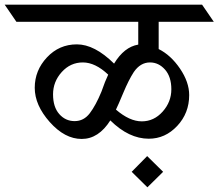

<svg xmlns="http://www.w3.org/2000/svg" viewBox="-90 -695 931 818"><path d="M380 -182Q330 -103 258 -103Q186 -103 122 -175Q58 -247 58 -321Q58 -395 110 -450.5Q162 -506 237.5 -506Q313 -506 396 -424Q439 -495 499 -505V-602H-20L-70 -675H771L821 -602H586V-486Q638 -460 677 -402.5Q716 -345 716 -290Q716 -213 665 -158.5Q614 -104 544 -104Q459 -104 380 -182ZM371 -377Q316 -429 263 -429Q210 -429 173 -388Q136 -347 136 -293Q136 -239 162.5 -209Q189 -179 228 -179Q267 -179 292.5 -212.5Q318 -246 342 -304Q358 -350 371 -377ZM404 -228Q462 -178 514 -178Q566 -178 603 -219.5Q640 -261 640 -314.5Q640 -368 613 -398.5Q586 -429 549 -429Q508 -429 480 -388Q458 -354 435.5 -300Q413 -246 404 -228ZM471 37 537 -30 605 37 538 103Z"/></svg>

Font: Halant Medium
Style: Regular
Weight: 500
Designer: Hitesh Malaviya (Devanagari), Satya Rajpurohit (Latin)
Foundry: Indian Type Foundry
Version: Version 1.101;PS 1.0;hotconv 1.0.78;makeotf.lib2.5.61930; tt